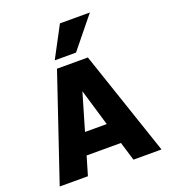

<svg xmlns="http://www.w3.org/2000/svg" viewBox="-158 -1005 983 1118"><g transform="rotate(-20 333.5 -446.0)"><path d="M529.8 -892.1 374 -700.2H242.2L344.2 -892.1ZM648.9 0H475.1L439.9 -116.2H227.1L192.9 0H18.1L237.8 -649.9H429.2ZM332 -476.1 265.1 -248H399.9Z"/></g></svg>

Font: Overused Grotesk ExtraBold
Style: Regular
Weight: 800
Version: Version 0.002